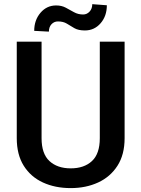

<svg xmlns="http://www.w3.org/2000/svg" viewBox="-20 -916 694 945"><path d="M471.2 -710.9H593.3V-235.8Q593.3 -154.8 558.1 -100.1Q522.9 -45.4 462.9 -17.8Q402.8 9.8 328.1 9.8Q251.5 9.8 191.4 -17.8Q131.3 -45.4 96.9 -100.1Q62.5 -154.8 62.5 -235.8V-710.9H184.6V-235.8Q184.6 -159.2 223.4 -123.3Q262.2 -87.4 328.1 -87.4Q394 -87.4 432.6 -123.3Q471.2 -159.2 471.2 -235.8ZM434.1 -895.5 505.9 -890.1Q505.9 -836.9 475.1 -801.5Q444.3 -766.1 397.9 -766.1Q365.7 -766.1 346.2 -777.3Q326.7 -788.6 309.1 -799.6Q291.5 -810.5 265.1 -810.5Q246.6 -810.5 233.6 -796.9Q220.7 -783.2 220.7 -760.3L148.4 -764.2Q148.4 -816.9 179.2 -853Q210 -889.2 256.3 -889.2Q283.2 -889.2 303.7 -878.2Q324.2 -867.2 344.2 -856Q364.3 -844.7 389.2 -844.7Q407.7 -844.7 420.9 -858.9Q434.1 -873 434.1 -895.5Z"/></svg>

Font: Vazirmatn UI FD Medium
Style: Regular
Weight: 500
Designer: Saber Rastikerdar
Foundry: Saber Rastikerdar
Version: Version 33.003